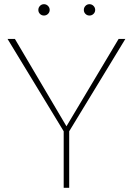

<svg xmlns="http://www.w3.org/2000/svg" viewBox="-20 -897 637 917"><path d="M297.4 -293.9 546.4 -710.9H578.6L310.5 -270V0H284.2V-270L16.1 -710.9H51.3ZM407.2 -822.8Q396 -822.8 388.2 -830.6Q380.4 -838.4 380.4 -849.6Q380.4 -860.8 388.2 -868.9Q396 -877 407.2 -877Q418.5 -877 426.5 -868.9Q434.6 -860.8 434.6 -849.6Q434.6 -838.4 426.5 -830.6Q418.5 -822.8 407.2 -822.8ZM189.9 -822.8Q178.7 -822.8 170.9 -830.6Q163.1 -838.4 163.1 -849.6Q163.1 -860.8 170.9 -868.9Q178.7 -877 189.9 -877Q201.2 -877 209.2 -868.9Q217.3 -860.8 217.3 -849.6Q217.3 -838.4 209.2 -830.6Q201.2 -822.8 189.9 -822.8Z"/></svg>

Font: Heebo Thin
Style: Regular
Weight: 250
Designer: Oded Ezer
Foundry: Ezer Type House
Version: Version 3.100